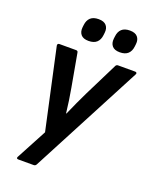

<svg xmlns="http://www.w3.org/2000/svg" viewBox="-160 -786 852 1061"><g transform="rotate(20 265.5 -255.5)"><path d="M79.7 185Q74 185 71.8 181.3Q69.6 177.7 73 172L168.2 -6.6L65.3 -479.1Q64.3 -485.1 67.3 -488.6Q70.3 -492.1 76 -492.1H174.3Q185 -492.1 186 -481L220.7 -287.7Q227 -253.4 232.2 -217.5Q237.3 -181.7 241.6 -144.6H243.9Q259.9 -181.7 276.2 -216.9Q292.5 -252 308.8 -285.7L406.3 -481.7Q408.3 -487 412.2 -489.6Q416 -492.1 421 -492.1H522Q527.7 -492.1 530.2 -488.2Q532.7 -484.4 529.7 -479.1L186.6 174.6Q181.6 185 171.2 185ZM404.4 -563.2Q373 -563.2 359.2 -579.6Q345.5 -595.9 348.2 -622.4L349.9 -636.4Q352.9 -664.9 369.4 -680.2Q386 -695.6 417.1 -695.6Q448.8 -695.6 462.7 -679.2Q476.7 -662.9 473.6 -636.4L472 -622.4Q468.9 -593.9 452.4 -578.6Q435.8 -563.2 404.4 -563.2ZM221 -563.2Q189.3 -563.2 175.5 -579.6Q161.8 -595.9 164.5 -622.4L166.1 -636.4Q169.2 -664.9 185.7 -680.2Q202.3 -695.6 233.4 -695.6Q265.1 -695.6 279 -679.2Q293 -662.9 289.9 -636.4L288.3 -622.4Q285.2 -593.9 268.7 -578.6Q252.1 -563.2 221 -563.2Z"/></g></svg>

Font: Sofia Sans Hairline
Style: Italic
Weight: 1
Italic angle: -9°
Designer: Botio Nikoltchev, Ani Petrova
Foundry: lettersoup
Version: Version 4.102